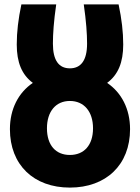

<svg xmlns="http://www.w3.org/2000/svg" viewBox="-20 -817 634 871"><path d="M297 -114C361 -114 402 -158 402 -235C402 -311 361 -359 297 -359C233 -359 193 -311 193 -235C193 -158 233 -114 297 -114ZM297 -507C347 -507 375 -543 375 -619C375 -663 371 -721 360 -797H518C532 -731 539 -672 539 -615C539 -534 516 -478 466 -441C531 -397 570 -323 570 -231C570 -69 461 34 297 34C133 34 25 -69 25 -231C25 -323 64 -397 129 -441C79 -478 56 -534 56 -615C56 -672 63 -731 77 -797H235C224 -721 220 -663 220 -619C220 -543 247 -507 297 -507Z"/></svg>

Font: Repo ExtraBold
Style: Bold
Weight: 700
Designer: Stefan Peev
Foundry: Context Ltd
Version: Version 1.502